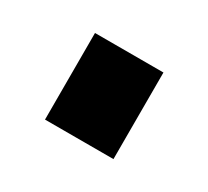

<svg xmlns="http://www.w3.org/2000/svg" viewBox="-53 -482 345 318"><g transform="rotate(30 119.5 -323.0)"><path d="M54.2 -240.2V-405.8H185.1V-240.2Z"/></g></svg>

Font: Raleway ExtraBold
Style: Regular
Weight: 800
Designer: Matt McInerney, Pablo Impallari, Rodrigo Fuenzalida
Foundry: Matt McInerney, Pablo Impallari, Rodrigo Fuenzalida
Version: Version 3.000g; ttfautohint (v1.5) -l 8 -r 28 -G 28 -x 14 -D